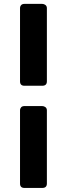

<svg xmlns="http://www.w3.org/2000/svg" viewBox="-20 -763 339 978"><path d="M82 -721.7Q82 -730.5 87.9 -737.3Q93.8 -743.2 104.5 -743.2Q134.8 -743.2 195.3 -743.2Q204.1 -743.2 211.9 -737.3Q218.8 -731.4 218.8 -721.7Q218.8 -596.7 218.8 -348.6Q218.8 -326.2 195.3 -326.2Q165 -326.2 104.5 -326.2Q82 -326.2 82 -348.6Q82 -472.7 82 -721.7ZM82 -201.2Q82 -210 87.9 -216.8Q93.8 -222.7 104.5 -222.7Q134.8 -222.7 195.3 -222.7Q204.1 -222.7 211.9 -216.8Q218.8 -210.9 218.8 -201.2Q218.8 -77.1 218.8 171.9Q218.8 194.3 195.3 194.3Q165 194.3 104.5 194.3Q82 194.3 82 171.9Q82 47.9 82 -201.2Z"/></svg>

Font: Cocogoose
Style: Regular
Weight: 400
Designer: Cosimo Lorenzo Pancini
Version: Version 1.000